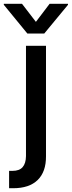

<svg xmlns="http://www.w3.org/2000/svg" viewBox="-86 -787 378 1011"><path d="M50.8 -545.9H156.2V35.6Q156.7 117.7 112.3 160.9Q67.9 204.1 -16.6 204.1H-38.1V112.8H-21Q16.6 112.8 33.4 92.8Q50.3 72.8 50.8 35.2ZM29.8 -767.1 103 -671.9 175.3 -767.1H272V-761.7L147 -610.4H58.1L-65.9 -761.7V-767.1Z"/></svg>

Font: Inter Tight Medium
Style: Regular
Weight: 500
Designer: Rasmus Andersson
Foundry: rsms
Version: Version 3.004; ttfautohint (v1.8.4.7-5d5b)